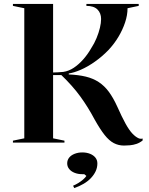

<svg xmlns="http://www.w3.org/2000/svg" viewBox="-20 -728 761 980"><path d="M613 15Q585 15 561 2.5Q537 -10 514 -39Q491 -68 463 -118Q446 -150 428 -179Q410 -208 390 -235.5Q370 -263 346 -290Q322 -317 293 -345H251V-22L309 -10V0H46V-10L104 -22V-686L46 -698V-708H251V-358Q264 -358 277 -359Q290 -360 303 -361Q331 -365 356.5 -382Q382 -399 405 -425Q428 -451 445 -481Q462 -507 473 -534Q484 -561 490 -586Q496 -611 496 -631Q496 -661 477.5 -679.5Q459 -698 421 -698V-708H688V-698L631 -686Q631 -651 618.5 -613.5Q606 -576 584.5 -540Q563 -504 533 -472Q501 -439 464 -413Q427 -387 392.5 -372Q358 -357 331 -353V-348Q380 -346 417.5 -337Q455 -328 484 -309Q513 -290 535.5 -259.5Q558 -229 578 -185Q602 -131 620.5 -97.5Q639 -64 655.5 -46.5Q672 -29 688 -22Q698 -18 708 -21V-11Q693 1 676.5 6.5Q660 12 643.5 13.5Q627 15 613 15ZM359 232 353 220Q367 214 380 206Q393 198 404 188.5Q415 179 421 170L410 161H399Q378 161 360.5 154Q343 147 333 134.5Q323 122 323 106Q323 89 333 76.5Q343 64 361 57Q379 50 400 50Q422 50 439.5 57Q457 64 467 76.5Q477 89 477 106Q477 127 468.5 145.5Q460 164 444.5 180.5Q429 197 407 210Q385 223 359 232Z"/></svg>

Font: Kalnia Medium
Style: Regular
Weight: 500
Designer: Frida Medrano
Foundry: Frida Medrano
Version: Version 1.105